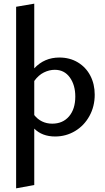

<svg xmlns="http://www.w3.org/2000/svg" viewBox="-20 -739 575 1048"><path d="M497 -222Q497 -158 468 -105.5Q439 -53 389.5 -23.5Q340 6 281 6Q210 6 167 -37V271L68 289V-702L167 -719V-366Q222 -425 304 -425Q361 -425 405 -398.5Q449 -372 473 -326Q497 -280 497 -222ZM391 -212Q391 -275 361 -316.5Q331 -358 279 -358Q249 -358 219.5 -343.5Q190 -329 167 -297V-111Q185 -88 210 -76Q235 -64 265 -64Q323 -64 357 -104Q391 -144 391 -212Z"/></svg>

Font: Ysabeau Infant Semibold
Style: Regular
Weight: 600
Designer: Christian Thalmann (Catharsis Fonts)
Version: Version 0.003